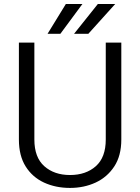

<svg xmlns="http://www.w3.org/2000/svg" viewBox="-20 -922 693 952"><path d="M504.4 -710.9H581.5V-230Q581.5 -149.9 546.6 -96.7Q511.7 -43.5 454.1 -16.8Q396.5 9.8 327.1 9.8Q255.9 9.8 198.2 -16.8Q140.6 -43.5 107.2 -96.7Q73.7 -149.9 73.7 -230V-710.9H150.4V-230Q150.4 -141.6 199.7 -97.9Q249 -54.2 327.1 -54.2Q405.8 -54.2 455.1 -97.9Q504.4 -141.6 504.4 -230ZM347.2 -754.4 465.3 -902.3H551.3L418 -754.4ZM215.8 -754.4 306.6 -902.3H388.7L279.3 -754.4Z"/></svg>

Font: Vazirmatn FD Light
Style: Regular
Weight: 300
Designer: Saber Rastikerdar
Foundry: Saber Rastikerdar
Version: Version 33.003